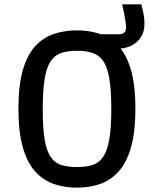

<svg xmlns="http://www.w3.org/2000/svg" viewBox="-20 -851 709 885"><path d="M335 14Q280 14 231 -2Q182 -18 144.5 -58Q107 -98 86 -169Q65 -240 65 -350Q65 -460 86 -530.5Q107 -601 144.5 -640.5Q182 -680 231 -695.5Q280 -711 335 -711Q390 -711 438.5 -695.5Q487 -680 524.5 -640.5Q562 -601 583 -531Q604 -461 604 -350Q604 -240 583 -169Q562 -98 524.5 -58Q487 -18 438.5 -2Q390 14 335 14ZM335 -81Q375 -81 405 -90Q435 -99 454.5 -126.5Q474 -154 483.5 -207Q493 -260 493 -348Q493 -435 484 -488.5Q475 -542 456 -569.5Q437 -597 406.5 -607Q376 -617 335 -617Q292 -617 262.5 -607Q233 -597 214 -569.5Q195 -542 186 -488.5Q177 -435 177 -347Q177 -260 186 -207Q195 -154 214.5 -126.5Q234 -99 264 -90Q294 -81 335 -81ZM441 -693H527Q543 -693 552 -700Q561 -707 561 -724Q561 -735 558.5 -752Q556 -769 552 -789.5Q548 -810 543 -831H631Q637 -811 641.5 -787.5Q646 -764 646 -743Q646 -704 628.5 -678Q611 -652 582 -639Q553 -626 517 -626H454Z"/></svg>

Font: Ruda SemiBold
Style: Regular
Weight: 600
Designer: Mariela Monsalve and Angelina Sanchez
Foundry: Mariela Monsalve and Angelina Sanchez
Version: Version 2.001